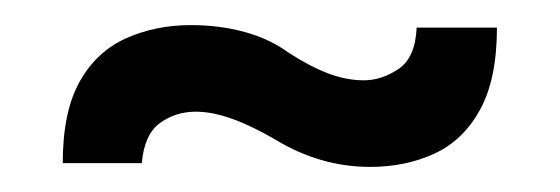

<svg xmlns="http://www.w3.org/2000/svg" viewBox="-20 -326 446 153"><path d="M30 -196H93Q95 -219 107.5 -228Q120 -237 136 -237Q149 -237 164.5 -231.5Q180 -226 199 -215Q217 -204 236 -198.5Q255 -193 275 -193Q303 -193 326 -203.5Q349 -214 362.5 -238.5Q376 -263 376 -304H312Q311 -280 297.5 -271Q284 -262 270 -262Q256 -262 241.5 -267.5Q227 -273 210 -284Q195 -295 175 -300.5Q155 -306 132 -306Q104 -306 80.5 -295.5Q57 -285 43.5 -261Q30 -237 30 -196Z"/></svg>

Font: Catamaran Thin
Style: Regular
Weight: 400
Version: Version 2.000